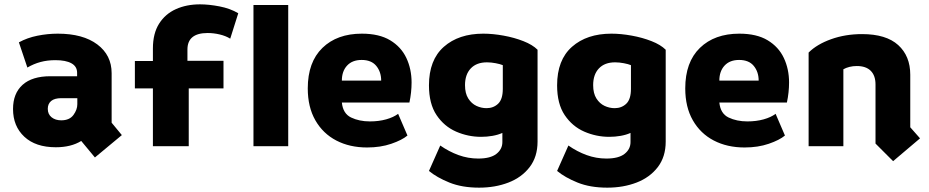

<svg xmlns="http://www.w3.org/2000/svg" viewBox="-20 -673 4276 884"><path d="M417 52 354 -24Q307 5 237 5Q144 5 92 -43.5Q40 -92 40 -171Q40 -243 84 -282.5Q128 -322 212 -322H335V-338Q335 -367 309 -381.5Q283 -396 235 -396Q198 -396 166.5 -387.5Q135 -379 106 -362L67 -478Q105 -499 152 -508.5Q199 -518 246 -518Q362 -518 428 -468.5Q494 -419 494 -336V-108L541 -51ZM262 -119Q300 -119 318 -143.5Q336 -168 336 -193V-221H262Q231 -221 215.5 -208Q200 -195 200 -172Q200 -147 217.5 -133Q235 -119 262 -119Z M684 0V-266H601V-392H684V-450Q684 -519 712.5 -564Q741 -609 790 -631Q839 -653 901 -653Q942 -653 991 -643.5Q1040 -634 1077 -612L1040 -495Q1019 -508 991 -514.5Q963 -521 936 -521Q843 -521 843 -445V-393H1009V-266H849V0Z M1147 0V-650H1307V0Z M1670 6Q1590 6 1528.5 -26Q1467 -58 1432 -119Q1397 -180 1397 -266Q1397 -387 1464.5 -452.5Q1532 -518 1646 -518Q1726 -518 1776.5 -487.5Q1827 -457 1851 -406Q1875 -355 1875 -293Q1875 -271 1872.5 -247.5Q1870 -224 1865 -201H1554Q1559 -150 1596.5 -132Q1634 -114 1683 -114Q1724 -114 1758 -123.5Q1792 -133 1813 -149L1856 -49Q1831 -28 1781.5 -11Q1732 6 1670 6ZM1554 -302H1735Q1735 -342 1712.5 -369.5Q1690 -397 1645 -397Q1602 -397 1578 -371Q1554 -345 1554 -302Z M2186 191Q2107 191 2049 167.5Q1991 144 1955 114L2007 -3Q2047 25 2091 41Q2135 57 2182 57Q2238 57 2265.5 35.5Q2293 14 2293 -19V-61Q2273 -52 2247.5 -47.5Q2222 -43 2195 -43Q2135 -43 2080 -67Q2025 -91 1990 -143Q1955 -195 1955 -280Q1955 -397 2023.5 -457.5Q2092 -518 2205 -518Q2249 -518 2298.5 -509Q2348 -500 2390 -483.5Q2432 -467 2455 -444V-21Q2455 49 2418.5 96.5Q2382 144 2321 167.5Q2260 191 2186 191ZM2220 -175Q2252 -175 2273.5 -195.5Q2295 -216 2295 -264V-373Q2283 -378 2262 -382Q2241 -386 2222 -386Q2174 -386 2147.5 -358Q2121 -330 2121 -281Q2121 -243 2136 -219.5Q2151 -196 2173.5 -185.5Q2196 -175 2220 -175Z M2776 191Q2697 191 2639 167.5Q2581 144 2545 114L2597 -3Q2637 25 2681 41Q2725 57 2772 57Q2828 57 2855.5 35.5Q2883 14 2883 -19V-61Q2863 -52 2837.5 -47.5Q2812 -43 2785 -43Q2725 -43 2670 -67Q2615 -91 2580 -143Q2545 -195 2545 -280Q2545 -397 2613.5 -457.5Q2682 -518 2795 -518Q2839 -518 2888.5 -509Q2938 -500 2980 -483.5Q3022 -467 3045 -444V-21Q3045 49 3008.5 96.5Q2972 144 2911 167.5Q2850 191 2776 191ZM2810 -175Q2842 -175 2863.5 -195.5Q2885 -216 2885 -264V-373Q2873 -378 2852 -382Q2831 -386 2812 -386Q2764 -386 2737.5 -358Q2711 -330 2711 -281Q2711 -243 2726 -219.5Q2741 -196 2763.5 -185.5Q2786 -175 2810 -175Z M3408 6Q3328 6 3266.5 -26Q3205 -58 3170 -119Q3135 -180 3135 -266Q3135 -387 3202.5 -452.5Q3270 -518 3384 -518Q3464 -518 3514.5 -487.5Q3565 -457 3589 -406Q3613 -355 3613 -293Q3613 -271 3610.5 -247.5Q3608 -224 3603 -201H3292Q3297 -150 3334.5 -132Q3372 -114 3421 -114Q3462 -114 3496 -123.5Q3530 -133 3551 -149L3594 -49Q3569 -28 3519.5 -11Q3470 6 3408 6ZM3292 -302H3473Q3473 -342 3450.5 -369.5Q3428 -397 3383 -397Q3340 -397 3316 -371Q3292 -345 3292 -302Z M4092 69 4011 -12V-284Q4011 -325 3989 -347Q3967 -369 3925 -369Q3907 -369 3891 -365Q3875 -361 3863 -354V0H3703V-431Q3741 -469 3806.5 -492.5Q3872 -516 3949 -516Q4060 -516 4115.5 -465.5Q4171 -415 4171 -329V-87L4216 -36Z"/></svg>

Font: Braah One
Style: Regular
Weight: 400
Designer: Ashish Kumar
Foundry: Ashish Kumar
Version: Version 1.001; ttfautohint (v1.8.4.7-5d5b);gftools[0.9.29]